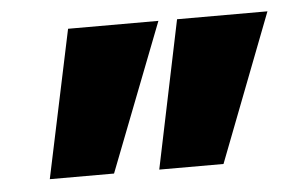

<svg xmlns="http://www.w3.org/2000/svg" viewBox="-34 -570 629 401"><g transform="rotate(-5 280.5 -369.0)"><path d="M121.1 -524.4H310.5L190.4 -214.8H55.7ZM349.6 -524.4H539.1L419.9 -214.8H285.2Z"/></g></svg>

Font: Gen Shin Gothic Heavy
Style: Bold
Weight: 900
Designer: [Source Han Sans]
Ryoko NISHIZUKA  (kana & ideographs); Paul D. Hunt (Latin, Greek & Cyrillic); Wenlong ZHANG  (bopomofo
Version: Version 1.002.20150607